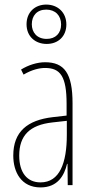

<svg xmlns="http://www.w3.org/2000/svg" viewBox="-20 -809 406 839"><path d="M184 -617C234 -617 270 -650 270 -702C270 -755 232 -789 182 -789C134 -789 96 -757 96 -703C96 -648 136 -617 184 -617ZM184 -639C141 -639 119 -668 119 -703C119 -740 141 -767 182 -767C222 -767 247 -741 247 -702C247 -664 223 -639 184 -639ZM177 -537C143 -537 104 -525 72 -505L83 -483C120 -505 153 -512 177 -512C244 -512 271 -475 271 -355V-304L210 -297C100 -284 38 -234 38 -129C38 -57 73 10 157 10C233 10 261 -43 273 -93H275L276 0H297V-358C297 -489 261 -537 177 -537ZM209 -274 272 -281V-220C272 -97 241 -12 157 -12C99 -12 64 -54 64 -129C64 -217 110 -263 209 -274Z"/></svg>

Font: Noto Sans Devanagari UI ExtraCondensed Thin
Style: Regular
Weight: 100
Width: 2
Designer: Jelle Bosma - Monotype Design Team
Foundry: Monotype Imaging Inc.
Version: Version 2.004